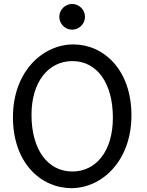

<svg xmlns="http://www.w3.org/2000/svg" viewBox="-20 -953 753 985"><path d="M559.1 -349.1C559.1 -175.8 471.2 -73.2 351.6 -73.2C224.6 -73.2 141.6 -185.5 141.6 -363.8C141.6 -532.7 228 -639.6 351.6 -639.6C475.6 -639.6 559.1 -529.3 559.1 -349.1ZM654.3 -361.3C654.3 -595.2 511.7 -725.1 356.4 -725.1C198.7 -725.1 46.4 -585.4 46.4 -351.6C46.4 -117.7 189.5 12.2 346.7 12.2C502.4 12.2 654.3 -127 654.3 -361.3ZM284.2 -866.7C284.2 -830.6 314 -800.8 350.1 -800.8C386.2 -800.8 416 -830.6 416 -866.7C416 -902.8 386.2 -932.6 350.1 -932.6C314 -932.6 284.2 -902.8 284.2 -866.7Z"/></svg>

Font: Andika
Style: Regular
Weight: 400
Designer: Victor Gaultney, Annie Olsen, Julie Remington, Don Collingsworth, Eric Hays
Foundry: SIL International
Version: Version 1.000